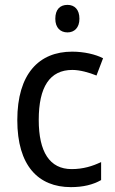

<svg xmlns="http://www.w3.org/2000/svg" viewBox="-20 -758 471 788"><path d="M257 -738C227 -738 207 -720 207 -681C207 -644 228 -625 257 -625C285 -625 306 -644 306 -681C306 -719 286 -738 257 -738ZM271 10C321 10 362 0 395 -19V-93C360 -76 321 -64 274 -64C184 -64 139 -134 139 -266C139 -401 184 -471 277 -471C308 -471 347 -460 376 -448L403 -519C372 -535 325 -546 276 -546C140 -546 51 -455 51 -265C51 -78 137 10 271 10Z"/></svg>

Font: Noto Sans Arabic UI SmCn
Style: Regular
Weight: 400
Width: 4
Designer: Monotype Design Team, Nadine Chahine and Nizar Qandah
Foundry: Monotype Imaging Inc.
Version: Version 2.010